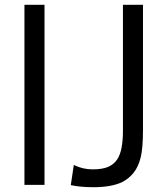

<svg xmlns="http://www.w3.org/2000/svg" viewBox="-20 -779 707 809"><path d="M83 -758.8H167.5V0H83ZM291 -84Q328.1 -65.4 370.6 -65.4Q413.1 -65.4 437.5 -76.7Q461.9 -87.9 475.1 -109.4Q498 -145 498 -228.5V-758.8H582.5V-233.9Q582.5 -153.8 572.5 -114.5Q562.5 -75.2 542.7 -50.8Q522.9 -26.4 496.6 -12.7Q451.2 9.8 373.5 9.8Q317.9 9.8 278.3 1Z"/></svg>

Font: Duru Sans
Style: Regular
Weight: 400
Designer: Onur Yazõcõgil
Foundry: Onur Yazõcõgil
Version: Version 1.001